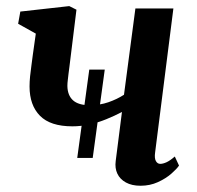

<svg xmlns="http://www.w3.org/2000/svg" viewBox="-20 -584 631 614"><path d="M227 -79 265.5 -361.5H315L276.5 -79ZM224.5 -553 202 -370.5Q200.5 -359.5 199.2 -348.8Q198 -338 196.8 -328Q195.5 -318 195.5 -309Q196 -279 213.5 -263.2Q231 -247.5 267 -247.5Q299 -247.5 326.5 -257Q354 -266.5 376.5 -281L413 -557H534.5L476 -96Q473.5 -78 478.5 -69Q483.5 -60 492.5 -60Q501 -60 512.2 -65Q523.5 -70 539 -83.5L552.5 -54.5Q545 -43.5 527.5 -28.2Q510 -13 484.8 -1.5Q459.5 10 429.5 10Q401.5 10 382.5 -0.5Q363.5 -11 355.2 -28.8Q347 -46.5 350 -69L370 -226Q346.5 -213.5 320 -202.8Q293.5 -192 266 -186Q238.5 -180 211.5 -180Q141 -180 107.8 -213.8Q74.5 -247.5 74.5 -307.5Q74.5 -322.5 76.2 -339.8Q78 -357 80.5 -374.8Q83 -392.5 85 -409L94.5 -476.5L38 -508L45 -547L201.5 -564.5Z"/></svg>

Font: Merriweather 24pt SemiBold
Style: Italic
Weight: 600
Italic angle: -7.8°
Version: Version 2.101